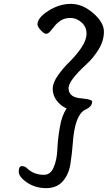

<svg xmlns="http://www.w3.org/2000/svg" viewBox="-20 -882 578 994"><path d="M457 -356Q457 -329 419 -313Q367 -284 357 -142Q353 -87 344.5 -33Q336 21 305 56.5Q274 92 218.5 92Q163 92 120 63Q77 34 77 6Q77 -22 93 -22Q109 -22 120 -11Q154 23 208 23Q242 23 258.5 -17Q275 -57 277 -109.5Q279 -162 290 -224.5Q301 -287 325 -320Q293 -335 273 -362Q253 -389 253 -421.5Q253 -454 280.5 -492.5Q308 -531 340.5 -562.5Q373 -594 400.5 -634Q428 -674 428 -708.5Q428 -743 402 -766Q376 -789 345.5 -789Q315 -789 295 -776Q275 -763 263.5 -748Q252 -733 240.5 -720Q229 -707 218.5 -707Q208 -707 191 -725.5Q174 -744 174 -756Q174 -790 230.5 -826Q287 -862 347 -862Q407 -862 462.5 -814Q518 -766 518 -718Q518 -670 489.5 -624.5Q461 -579 426 -548Q335 -464 335 -426Q335 -381 391 -374Q399 -373 409 -372Q457 -367 457 -356Z"/></svg>

Font: Kalam
Style: Regular
Weight: 400
Designer: Lipi Raval (Devanagari and Latin), Jonny Pinhorn (Latin)
Foundry: Indian Type Foundry
Version: Version 2.001;PS 1.0;hotconv 1.0.79;makeotf.lib2.5.61930; tt